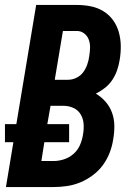

<svg xmlns="http://www.w3.org/2000/svg" viewBox="-23 -755 543 775"><path d="M1 0 31 -181H-3V-254H43L123 -735H287Q316 -735 343.5 -729.5Q371 -724 394 -710Q417 -696 433 -674Q449 -652 456.5 -625.5Q464 -599 464.5 -570.5Q465 -542 460 -513Q457 -493 450 -472.5Q443 -452 431 -433.5Q419 -415 401.5 -401Q384 -387 364 -377Q386 -364 403 -344.5Q420 -325 429 -300.5Q438 -276 438.5 -248.5Q439 -221 434 -193Q430 -166 420 -139.5Q410 -113 393 -89.5Q376 -66 352 -48Q328 -30 301.5 -19Q275 -8 247.5 -4Q220 0 194 0ZM198 -433H252Q269 -433 285.5 -441Q302 -449 312.5 -463Q323 -477 329 -494Q335 -511 337 -527Q340 -545 340.5 -562Q341 -579 335.5 -594.5Q330 -610 317 -620Q304 -630 287 -630H231ZM144 -105H194Q214 -105 235.5 -112Q257 -119 274 -134Q291 -149 300 -170Q309 -191 312 -212Q316 -233 314.5 -254.5Q313 -276 302.5 -293.5Q292 -311 273 -319.5Q254 -328 232 -328H181L168 -254H256V-181H156Z"/></svg>

Font: Iosevka SS04 Extrabold Oblique
Style: Regular
Weight: 800
Italic angle: -9°
Monospace: yes
Designer: Belleve Invis
Foundry: Belleve Invis
Version: Version 19.0.0; ttfautohint (v1.8.4)